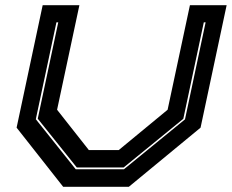

<svg xmlns="http://www.w3.org/2000/svg" viewBox="-20 -720 894 740"><path d="M223.5 0 44 -228 144.5 -700H286L200 -297L322.5 -141.5H437.5L626 -297L712 -700H853.5L753 -228L476.5 0ZM272 -67.5H457.5L693 -260L772.5 -634H765.5L686.5 -262L456.5 -74.5H276L125.5 -262.5L204.5 -634H197.5L118 -260.5Z"/></svg>

Font: Tourney Expanded ExtraBold
Style: Italic
Weight: 800
Width: 7
Italic angle: -12°
Designer: Tyler Finck
Foundry: Etcetera Type Co
Version: Version 1.010; ttfautohint (v1.8.3)